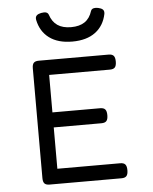

<svg xmlns="http://www.w3.org/2000/svg" viewBox="-55 -848 711 895"><g transform="rotate(-5 300.0 -401.0)"><path d="M507.8 -35.2Q507.8 -16.1 500.7 -8.1Q493.7 0 477.1 0H160.6H140.6Q124 0 116.9 -7.6Q109.9 -15.1 109.9 -33.2V-546.4Q109.9 -564.5 116.9 -572Q124 -579.6 140.6 -579.6H183.1H467.3Q483.9 -579.6 491 -571.5Q498 -563.5 498 -544.4Q498 -525.4 491 -517.3Q483.9 -509.3 467.3 -509.3H183.1V-334H406.2Q422.9 -334 429.9 -325.9Q437 -317.9 437 -298.8Q437 -279.8 429.9 -271.7Q422.9 -263.7 406.2 -263.7H183.1V-70.3H477.1Q493.7 -70.3 500.7 -62.3Q507.8 -54.2 507.8 -35.2ZM464.8 -776.9Q464.8 -772.9 464.4 -770.5Q453.1 -715.3 412.4 -685.1Q371.6 -654.8 304.7 -654.8Q237.8 -654.8 197 -685.1Q156.2 -715.3 145 -770.5Q144.5 -772.9 144.5 -776.9Q144.5 -786.1 150.9 -791.7Q157.2 -797.4 170.9 -800.3Q178.2 -801.8 184.6 -801.8Q201.2 -801.8 205.6 -790Q216.8 -755.4 241.2 -738.8Q265.6 -722.2 304.7 -722.2Q344.2 -722.2 368.7 -738.8Q393.1 -755.4 403.8 -790Q408.2 -801.8 424.8 -801.8Q431.2 -801.8 438.5 -800.3Q452.1 -797.4 458.5 -791.7Q464.8 -786.1 464.8 -776.9Z"/></g></svg>

Font: Courier Prime Code
Style: Regular
Weight: 400
Designer: Alan Dague-Greene
Foundry: Quote-Unquote Apps
Version: Version 3.0318